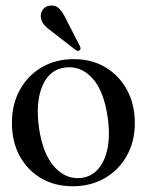

<svg xmlns="http://www.w3.org/2000/svg" viewBox="-20 -655 524 685"><path d="M243.5 -444Q307 -444 356 -415Q405 -386 433 -334.5Q461 -283 461 -216Q461 -150.5 432.5 -99.5Q404 -48.5 354 -19.5Q304 9.5 239.5 9.5Q175.5 9.5 126.8 -19Q78 -47.5 50.2 -98.5Q22.5 -149.5 22.5 -216.5Q22.5 -282.5 50.5 -333.8Q78.5 -385 128.2 -414.5Q178 -444 243.5 -444ZM272.5 -20.5Q325.5 -28 351.2 -85.5Q377 -143 364.5 -234.5Q351 -330.5 309.5 -376Q268 -421.5 211 -414Q156 -406.5 131.2 -348.2Q106.5 -290 119 -199.5Q132.5 -105.5 174.5 -59.2Q216.5 -13 272.5 -20.5ZM216.5 -585 264 -492.5Q266.5 -488.5 267.2 -484.2Q268 -480 265 -476.5Q259 -470.5 250 -476.5L167 -541Q149 -553.5 138 -566Q127 -578.5 125.5 -595Q124.5 -609 133.2 -621.2Q142 -633.5 159.5 -635Q178.5 -637.5 191.8 -623.8Q205 -610 216.5 -585Z"/></svg>

Font: Fraunces 144pt Soft
Style: Regular
Weight: 400
Version: Version 1.000;[0bf87f6ff]